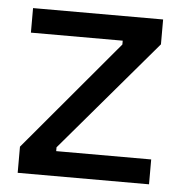

<svg xmlns="http://www.w3.org/2000/svg" viewBox="-43 -559 567 600"><g transform="rotate(5 240.0 -258.5)"><path d="M34 0V-82L325 -428V-440H37V-517H445V-439L148 -90V-78H446V0Z"/></g></svg>

Font: Bricolage Grotesque 28pt
Style: Regular
Weight: 400
Version: Version 1.001;gftools[0.9.33.dev8+g029e19f]